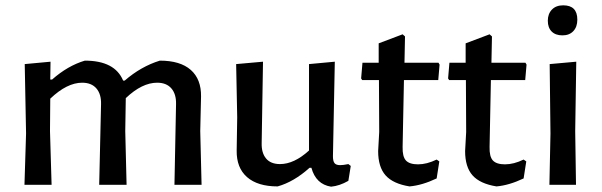

<svg xmlns="http://www.w3.org/2000/svg" viewBox="-20 -695 2262 722"><path d="M170 -463 169 -396H176Q235 -448 299 -467Q412 -467 443 -392H449Q510 -445 581 -467Q658 -467 697.5 -432Q737 -397 736 -332L733 -202L738 0H636L642 -303Q643 -341 624.5 -362.5Q606 -384 571 -384Q514 -384 453 -326L451 -202L456 0H353L360 -303Q361 -341 342.5 -362.5Q324 -384 289 -384Q232 -384 169 -324L168 -202L174 0H72L78 -193L73 -454Z M1024 6Q949 6 909 -29Q869 -64 870 -129L872 -254L868 -454L969 -463L964 -157Q963 -120 980.5 -99Q998 -78 1033 -78Q1086 -78 1142 -129V-454L1239 -463L1232 -107Q1232 -89 1238 -81.5Q1244 -74 1259 -74Q1271 -74 1290 -78L1299 -71L1290 -15Q1257 4 1225 7Q1168 -2 1151 -64H1144Q1085 -11 1024 6Z M1520 6Q1458 -4 1430 -35.5Q1402 -67 1402 -127L1406 -199L1405 -394H1342L1338 -400L1343 -459H1404V-532L1494 -566L1503 -558L1501 -459H1629L1633 -452L1628 -394H1499L1494 -143Q1493 -106 1506.5 -91.5Q1520 -77 1552 -77Q1585 -77 1622 -95L1632 -88L1622 -24Q1567 2 1520 6Z M1847 6Q1785 -4 1757 -35.5Q1729 -67 1729 -127L1733 -199L1732 -394H1669L1665 -400L1670 -459H1731V-532L1821 -566L1830 -558L1828 -459H1956L1960 -452L1955 -394H1826L1821 -143Q1820 -106 1833.5 -91.5Q1847 -77 1879 -77Q1912 -77 1949 -95L1959 -88L1949 -24Q1894 2 1847 6Z M2098 -675Q2151 -675 2151 -621Q2151 -594 2136 -578Q2121 -562 2095 -562Q2069 -562 2054.5 -576.5Q2040 -591 2040 -617Q2040 -643 2055.5 -659Q2071 -675 2098 -675ZM2046 0 2050 -193 2047 -454 2147 -463 2143 -202 2146 0Z"/></svg>

Font: Alegreya Sans Medium
Style: Regular
Weight: 500
Designer: Juan Pablo del Peral
Foundry: Huerta Tipografica
Version: Version 2.007